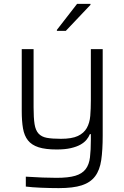

<svg xmlns="http://www.w3.org/2000/svg" viewBox="-20 -763 641 989"><path d="M92 0ZM283 206Q239 206 191.5 204Q144 202 113 198V147Q158 150 198.5 151.5Q239 153 271 153Q332 153 367.5 142.5Q403 132 421 108.5Q439 85 443.5 47.5Q448 10 448 -43V-72H443Q437 -57 425.5 -43Q414 -29 394.5 -18Q375 -7 345 0Q315 7 272 7Q214 7 178.5 -4.5Q143 -16 124 -40Q105 -64 98.5 -101.5Q92 -139 92 -191V-510H153V-210Q153 -156 158 -124Q163 -92 178.5 -75Q194 -58 221.5 -53Q249 -48 294 -48Q350 -48 381 -62.5Q412 -77 427 -103.5Q442 -130 445 -166.5Q448 -203 448 -247V-510H509V-65Q509 10 501.5 61.5Q494 113 470 145Q446 177 401.5 191.5Q357 206 283 206ZM273 -604V-609L377 -743H446V-738L319 -604Z"/></svg>

Font: Azeri Sans Light
Style: Regular
Weight: 300
Designer: Hector Gatti & Omnibus-Type (original fonts) / Cristiano Sobral (main changes and remastering)
Version: Version 1.000; ttfautohint (v1.6)